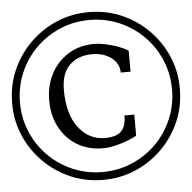

<svg xmlns="http://www.w3.org/2000/svg" viewBox="-54 -740 878 878"><g transform="rotate(-5 385.0 -301.0)"><path d="M385 84Q305 84 235.5 54Q166 24 113 -29Q60 -82 30 -151.5Q0 -221 0 -301Q0 -381 30 -450.5Q60 -520 113 -573Q166 -626 235.5 -656Q305 -686 385 -686Q465 -686 534.5 -656Q604 -626 657 -573Q710 -520 740 -450.5Q770 -381 770 -301Q770 -221 740 -151.5Q710 -82 657 -29Q604 24 534.5 54Q465 84 385 84ZM385 48Q457 48 520.5 21Q584 -6 632 -54Q680 -102 707 -165.5Q734 -229 734 -301Q734 -373 707 -436.5Q680 -500 632 -548Q584 -596 520.5 -623Q457 -650 385 -650Q313 -650 249.5 -623Q186 -596 138 -548Q90 -500 63 -436.5Q36 -373 36 -301Q36 -229 63 -165.5Q90 -102 138 -54Q186 -6 249.5 21Q313 48 385 48ZM397 -60Q330 -60 279 -90.5Q228 -121 199 -175Q170 -229 170 -298Q170 -368 199 -422Q228 -476 279 -507.5Q330 -539 397 -539Q429 -539 473 -527Q517 -515 552 -495V-398H507Q507 -439 472 -466Q437 -493 383 -493Q320 -493 280.5 -455.5Q241 -418 241 -342Q241 -230 288.5 -168Q336 -106 410 -106Q461 -106 484 -128.5Q507 -151 507 -201H552V-104Q517 -85 473 -72.5Q429 -60 397 -60Z"/></g></svg>

Font: Wittgenstein-Italic Regular
Style: Italic
Weight: 400
Italic angle: -11°
Designer: Jörg Drees
Foundry: Jörg Drees
Version: Version 1.000; ttfautohint (v1.8.4.7-5d5b)